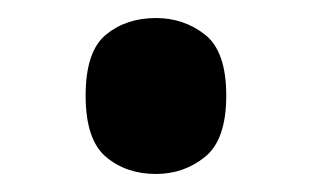

<svg xmlns="http://www.w3.org/2000/svg" viewBox="-20 -184 347 213"><path d="M153 9Q120 9 97.5 -10Q75 -29 75 -78Q75 -127 97.5 -145.5Q120 -164 153 -164Q184 -164 207.5 -145.5Q231 -127 231 -78Q231 -29 207.5 -10Q184 9 153 9Z"/></svg>

Font: Noto Serif Display SemiCondensed Black
Style: Regular
Weight: 900
Width: 4
Designer: Monotype Design Team
Foundry: Monotype Imaging Inc.
Version: Version 2.009